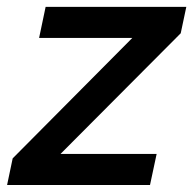

<svg xmlns="http://www.w3.org/2000/svg" viewBox="-46 -530 553 550"><path d="M-25.7 0 -9.7 -76.3 333 -421.3H66L84.7 -510.3H487.7L471.7 -434.7L127.3 -89H402.7L383.7 0Z"/></svg>

Font: Red Hat Display VF
Style: Italic
Weight: 300
Italic angle: -12°
Designer: Pentagram, MCKL
Foundry: Pentagram, MCKL
Version: Version 1.010